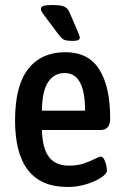

<svg xmlns="http://www.w3.org/2000/svg" viewBox="-20 -738 494 765"><path d="M249 7Q40 7 40 -258Q40 -397 92.5 -463.5Q145 -530 240 -530Q332 -530 375.5 -461.5Q419 -393 419 -266Q419 -220 380 -220H147Q149 -146 175.5 -112Q202 -78 255 -78Q289 -78 315 -87Q341 -96 358 -105Q375 -114 381 -114Q389 -114 394.5 -104Q400 -94 403 -81Q406 -68 406 -59Q406 -46 383 -30.5Q360 -15 324 -4Q288 7 249 7ZM147 -297H319Q319 -447 238 -447Q196 -447 172 -411.5Q148 -376 147 -297ZM270 -575Q248 -575 237 -579Q226 -583 213 -601L168 -661Q156 -677 149.5 -686Q143 -695 143 -702Q143 -711 153.5 -714.5Q164 -718 188 -718Q222 -718 236 -711.5Q250 -705 256 -691L287 -619Q291 -609 294.5 -601Q298 -593 298 -588Q298 -575 270 -575Z"/></svg>

Font: Asap Condensed Medium
Style: Regular
Weight: 500
Width: 3
Designer: Pablo Cosgaya
Foundry: Omnibus-Type
Version: Version 3.001; ttfautohint (v1.8.4.7-5d5b)